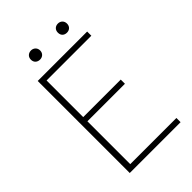

<svg xmlns="http://www.w3.org/2000/svg" viewBox="-255 -972 1071 1071"><g transform="rotate(-45 281.0 -436.5)"><path d="M110 0H511V-33H147V-371H443V-404H147V-693H500V-726H110ZM204 -801C223 -801 240 -814 240 -837C240 -859 223 -873 204 -873C183 -873 167 -859 167 -837C167 -814 183 -801 204 -801ZM416 -801C436 -801 452 -814 452 -837C452 -859 436 -873 416 -873C395 -873 380 -859 380 -837C380 -814 395 -801 416 -801Z"/></g></svg>

Font: Noto Sans Japanese Thin
Style: Regular
Weight: 100
Designer: Ryoko NISHIZUKA (kana & ideographs); Paul D. Hunt (Latin, Greek & Cyrillic); Wenlong ZHANG (bopomofo); Sandoll Communica
Foundry: Adobe Systems Incorporated
Version: Version 1.000;PS 1;hotconv 1.0.78;makeotf.lib2.5.61930